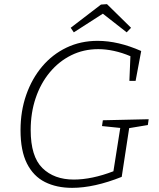

<svg xmlns="http://www.w3.org/2000/svg" viewBox="-20 -899 769 926"><path d="M328 7Q253 7 197 -21Q141 -49 110 -110.5Q79 -172 79 -271Q79 -363 106.5 -441.5Q134 -520 183.5 -578.5Q233 -637 301 -669.5Q369 -702 451 -702Q550 -702 661 -653L634 -509H604L609 -628Q569 -645 529.5 -653.5Q490 -662 454 -662Q383 -662 323.5 -632.5Q264 -603 220 -550Q176 -497 152 -426Q128 -355 128 -272Q128 -144 184.5 -88.5Q241 -33 336 -33Q379 -33 427 -43Q475 -53 527 -73L560 -282L472 -291L476 -319L697 -324L693 -296L603 -281L567 -46Q434 7 328 7ZM336 -743 321 -765 467 -877 496 -879 612 -765 591 -743 476 -833Z"/></svg>

Font: Bitter Light
Style: Italic
Weight: 300
Italic angle: -9°
Designer: Sol Matas, and Bitter project Authors
Foundry: Sol Matas
Version: Version 2.001